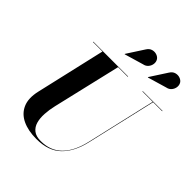

<svg xmlns="http://www.w3.org/2000/svg" viewBox="-270 -1167 1346 1346"><g transform="rotate(45 403.0 -494.0)"><path d="M708 -884 568.5 -843 567 -845.5 648 -970.5Q662.5 -994 683.5 -1000Q704.5 -1006 723.8 -999.5Q743 -993 752.5 -979Q763 -963 761 -942.5Q759 -922 745.5 -905.2Q732 -888.5 708 -884ZM478 -884 338.5 -843 337 -845.5 418 -970.5Q432.5 -994 453.5 -1000Q474.5 -1006 493.8 -999.5Q513 -993 522.5 -979Q533 -963 531 -942.5Q529 -922 515.5 -905.2Q502 -888.5 478 -884ZM120.5 -750H465.5V-746.5H369.5L250.5 -240Q239.5 -193 237 -149.5Q234.5 -106 244.2 -71.5Q254 -37 280 -16.8Q306 3.5 352.5 3.5Q448 3.5 507.8 -56Q567.5 -115.5 594 -230L713 -746.5H610.5V-750H806.5V-746.5H717L597.5 -230Q570.5 -112.5 504.8 -48.8Q439 15 320.5 15Q239 15 181.8 -12Q124.5 -39 100.5 -93.5Q76.5 -148 95.5 -230L214.5 -746.5H120.5Z"/></g></svg>

Font: Bodoni* 48pt
Style: Bold Italic
Weight: 700
Italic angle: -13°
Version: Version 2.3